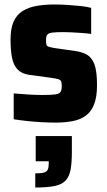

<svg xmlns="http://www.w3.org/2000/svg" viewBox="-20 -538 478 855"><path d="M226 8Q197 8 163 6Q129 4 97 0.5Q65 -3 41 -7V-122Q58 -121 75 -119.5Q92 -118 109 -117Q126 -116 141.5 -115.5Q157 -115 169 -115Q208 -115 226 -117.5Q244 -120 249.5 -128.5Q255 -137 255 -153Q255 -167 253 -174Q251 -181 242 -184.5Q233 -188 211 -191L108 -205Q76 -210 58 -229Q40 -248 33.5 -281Q27 -314 27 -362Q27 -411 40.5 -441.5Q54 -472 80 -488.5Q106 -505 142 -511.5Q178 -518 222 -518Q251 -518 282 -516Q313 -514 340.5 -511Q368 -508 386 -503V-387Q363 -390 340 -391.5Q317 -393 298 -394Q279 -395 264 -395Q231 -395 214 -393Q197 -391 191 -384Q185 -377 185 -361Q185 -347 186.5 -340Q188 -333 196.5 -330Q205 -327 223 -324L314 -311Q345 -307 367 -294.5Q389 -282 400.5 -251.5Q412 -221 412 -159Q412 -106 399 -73Q386 -40 361.5 -22.5Q337 -5 303 1.5Q269 8 226 8ZM137 297V234Q163 234 175.5 230.5Q188 227 192.5 217.5Q197 208 197 192V180H139V68H300V140Q300 186 294.5 216.5Q289 247 273 265Q257 283 224.5 290Q192 297 137 297Z"/></svg>

Font: Saira SemiCondensed ExtraBold
Style: Regular
Weight: 800
Width: 4
Designer: Hector Gatti with collaboration of the Omnibus-Type team
Foundry: Omnibus-Type
Version: Version 1.101